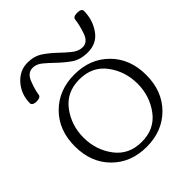

<svg xmlns="http://www.w3.org/2000/svg" viewBox="-197 -808 937 937"><g transform="rotate(-45 271.0 -339.5)"><path d="M271 -488.3Q379.4 -488.3 448.5 -418.9Q517.6 -349.6 517.6 -238.3Q517.6 -127 448.5 -57.6Q379.4 11.7 271 11.7Q162.6 11.7 93.5 -57.6Q24.4 -127 24.4 -238.3Q24.4 -349.6 93.5 -418.9Q162.6 -488.3 271 -488.3ZM271 -454.1Q182.6 -454.1 133.5 -388.7Q84.5 -323.2 84.5 -238.3Q84.5 -153.8 133.5 -88.1Q182.6 -22.5 271 -22.5Q359.9 -22.5 408.7 -88.1Q457.5 -153.8 457.5 -238.3Q457.5 -323.2 408.7 -388.7Q359.9 -454.1 271 -454.1ZM394 -517.6Q343.3 -517.6 310.1 -540.5Q276.9 -563.5 242.2 -597.2Q224.1 -614.7 200.2 -635Q176.3 -655.3 149.9 -655.3Q114.3 -655.3 97.9 -612.3Q81.5 -569.3 78.1 -541.5Q76.2 -524.9 45.9 -524.9Q18.1 -526.4 18.1 -543Q19 -604 57.6 -647.9Q96.2 -690.9 149.9 -690.9Q195.8 -690.9 228.5 -668.9Q261.2 -647 293.9 -615.2Q313 -596.7 339.4 -575Q365.7 -553.2 394 -553.2Q430.2 -553.2 445.3 -599.1Q460.4 -645 463.4 -674.8Q464.8 -691.4 493.7 -691.4Q523.4 -691.4 523.4 -673.8Q523.4 -613.3 489.3 -564.9Q456.5 -517.6 394 -517.6Z"/></g></svg>

Font: Gayathri Thin
Style: Regular
Weight: 100
Designer: Binoy Dominic <binoy.domenic@gmail.com>
Foundry: SMC
Version: Version 1.000